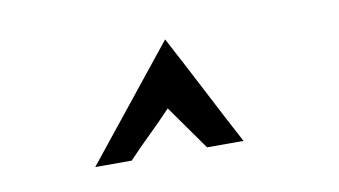

<svg xmlns="http://www.w3.org/2000/svg" viewBox="-35 -723 541 306"><g transform="rotate(-10 235.0 -569.5)"><path d="M244 -660Q208 -615 171.5 -569.5Q135 -524 99 -479H158Q175 -497 193.5 -515Q212 -533 229 -551Q246 -527 254.5 -515Q263 -503 280 -479H339Q315 -524 291.5 -569.5Q268 -615 244 -660Z"/></g></svg>

Font: Josefin Slab Thin
Style: Bold Italic
Weight: 700
Italic angle: -12°
Version: Version 2.000